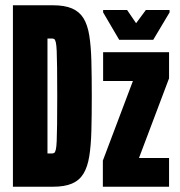

<svg xmlns="http://www.w3.org/2000/svg" viewBox="-20 -708 684 728"><path d="M29 0V-688H181Q225 -688 253 -676Q281 -664 296.5 -639Q312 -614 318.5 -573.5Q325 -533 326.5 -476Q328 -419 328 -344Q328 -269 326.5 -212.5Q325 -156 318.5 -115.5Q312 -75 296.5 -49.5Q281 -24 253 -12Q225 0 181 0ZM160 -126H176Q181 -126 185 -128Q189 -130 191.5 -140Q194 -150 195 -173Q196 -196 196.5 -237.5Q197 -279 197 -344Q197 -409 196.5 -450.5Q196 -492 195 -515Q194 -538 191.5 -548Q189 -558 185.5 -560Q182 -562 176 -562H160ZM370 0V-99L484 -401H371V-510H621V-411L507 -109H621V0ZM432 -557 371 -661V-670H462L496 -620L533 -670H623V-661L561 -557Z"/></svg>

Font: Saira UltraCondensed Black
Style: Regular
Weight: 900
Width: 1
Designer: Hector Gatti with collaboration of the Omnibus-Type team
Foundry: Omnibus-Type
Version: Version 1.101